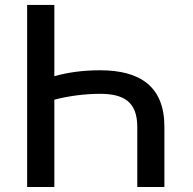

<svg xmlns="http://www.w3.org/2000/svg" viewBox="-20 -747 771 767"><path d="M636.7 0V-240.1C637.1 -402.3 538.7 -466.3 379.6 -466.3C309.7 -466.3 249.3 -457.4 197.1 -442.5V-727.3H88.4V0H197.1V-348.7C251.4 -363.3 318.9 -372.2 379.6 -372.2C474.4 -372.2 528.4 -340.2 528.4 -240.1V0Z"/></svg>

Font: Magic Ui Pro Medium
Style: Regular
Weight: 500
Designer: Stefan Endress, Andreas Faust
Version: Version 1.000;FEAKit 1.0